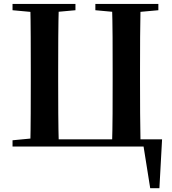

<svg xmlns="http://www.w3.org/2000/svg" viewBox="-20 -761 891 997"><path d="M137.2 0Q139.2 -86.6 139.5 -173.3Q139.9 -259.9 139.9 -346.1V-393.6Q139.9 -481.3 139.5 -568.4Q139.2 -655.6 137.2 -740.5H285.6Q283.1 -654.1 282.6 -567.9Q282.1 -481.6 282.1 -393.6V-346.1Q282.1 -258.5 282.6 -171.8Q283.1 -85.2 285.6 0ZM561.5 0Q564.2 -85.2 564.6 -171.8Q565 -258.5 565 -346.9V-393.6Q565 -481.3 564.6 -568.1Q564.2 -654.9 561.5 -740.5H709.9Q708.1 -655.6 707.6 -569.3Q707.1 -483 707.1 -393.6V-346.1Q707.1 -259.9 707.6 -173.3Q708.1 -86.6 709.9 0ZM211.1 0V-37.6H821.6L807.7 216.3H760L720.2 -33.6L782.9 0ZM45.1 -707.9V-740.5H371.8V-707.9L221.3 -694.2H193.8ZM475.2 -707.9V-740.5H802.3V-707.9L651 -694.2H624.3ZM45.1 0V-32.6L198.2 -47.3H211.1V0Z"/></svg>

Font: Noto Serif JP
Style: Regular
Weight: 200
Designer: Ryoko NISHIZUKA 西塚涼子 (kana & ideographs); Frank Grießhammer (Latin, Greek & Cyrillic); Wenlong ZHANG 张文龙 (bopomofo); San
Foundry: Adobe
Version: Version 2.001;hotconv 1.1.0;makeotfexe 2.6.0